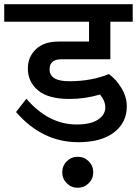

<svg xmlns="http://www.w3.org/2000/svg" viewBox="-40 -674 649 910"><path d="M250 -393Q195 -393 195 -345Q195 -289 288 -289Q394 -289 476 -323Q511 -298 536 -256Q561 -214 561 -170Q561 -93 500.5 -46.5Q440 0 331 0Q160 0 36 -143L85 -206Q190 -84 323 -84Q390 -84 424.5 -107Q459 -130 459 -165Q459 -196 434 -226Q363 -205 289 -205Q189 -205 140.5 -245.5Q92 -286 92 -349Q92 -404 130 -440.5Q168 -477 237 -477H382V-571H-20V-654H589V-571H483V-393ZM328 69Q359 69 380.5 90.5Q402 112 402 143Q402 173 380.5 194.5Q359 216 328 216Q298 216 276.5 194.5Q255 173 255 143Q255 112 276.5 90.5Q298 69 328 69Z"/></svg>

Font: Martel Sans DemiBold
Style: Regular
Weight: 600
Designer: Dan Reynolds and Mathieu Réguer
Foundry: Dan Reynolds and Mathieu Réguer
Version: Version 1.001;PS 001.001;hotconv 1.0.70;makeotf.lib2.5.58329